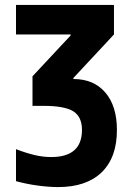

<svg xmlns="http://www.w3.org/2000/svg" viewBox="-20 -750 540 780"><path d="M216 10Q180 10 134.5 4Q89 -2 45 -14V-144Q87 -128 121 -120Q155 -112 188 -112Q313 -112 313 -222Q313 -276 277.5 -298Q242 -320 156 -320H112V-440L267 -606V-610H45V-730H443V-610L278 -433V-429Q361 -429 408 -374Q455 -319 455 -222Q455 -110 393 -50Q331 10 216 10Z"/></svg>

Font: M PLUS 1 Code
Style: Bold
Weight: 700
Designer: Coji Morishita
Foundry: UNDERFOREST DESIGN
Version: Version 1.002